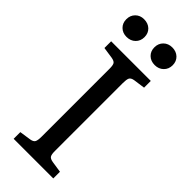

<svg xmlns="http://www.w3.org/2000/svg" viewBox="-287 -937 975 975"><g transform="rotate(45 200.5 -449.0)"><path d="M97.2 -771Q69.3 -771 51.3 -788.6Q33.2 -806.2 33.2 -834Q33.2 -861.8 51.3 -879.9Q69.3 -897.9 97.2 -897.9Q126.5 -897.9 144.8 -880.4Q163.1 -862.8 163.1 -835Q163.1 -807.1 144.8 -789.1Q126.5 -771 97.2 -771ZM299.8 -771Q271 -771 252.9 -788.6Q234.9 -806.2 234.9 -834Q234.9 -861.8 253.2 -879.9Q271.5 -897.9 299.8 -897.9Q328.6 -897.9 346.9 -880.4Q365.2 -862.8 365.2 -835Q365.2 -807.1 346.7 -789.1Q328.1 -771 299.8 -771ZM58.1 0V-47.9L120.1 -57.1Q140.1 -60.5 145.5 -71.5Q150.9 -82.5 150.9 -107.9V-596.2Q150.9 -621.1 145 -630.4Q139.2 -639.6 118.2 -643.1L58.1 -651.9V-700.2H342.8V-651.9L279.8 -643.1Q260.3 -639.6 255.1 -628.4Q250 -617.2 250 -591.8V-104Q250 -79.6 255.9 -70.1Q261.7 -60.5 282.2 -57.1L342.8 -47.9V0Z"/></g></svg>

Font: Literata Book
Style: Regular
Weight: 400
Designer: Latin by Veronika Burian and Jose Scaglione. Greek by Irene Vlachou. Cyrillic by Vera Evstafieva
Foundry: TypeTogether
Version: Version 2.003;PS 002.003;hotconv 1.0.88;makeotf.lib2.5.64775